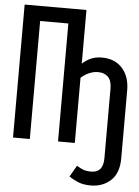

<svg xmlns="http://www.w3.org/2000/svg" viewBox="-61 -753 736 1016"><g transform="rotate(5 307.5 -244.5)"><path d="M267.2 0V-626.7H117.4V0H28.2V-706.2H356.4V-421Q376.9 -440.5 402.3 -451.5Q427.7 -462.6 460.5 -462.6Q529.2 -462.6 568.7 -418.5Q608.2 -374.4 608.2 -301.5V60Q608.2 138.5 565.6 177.7Q523.1 216.9 459.5 216.9Q419.5 216.9 391 204.9Q362.6 192.8 344.1 179L378.5 119.5Q396.4 130.8 413.1 137.2Q429.7 143.6 455.9 143.6Q519.5 143.6 519.5 66.7V-303.1Q519.5 -344.6 500 -364.4Q480.5 -384.1 446.7 -384.1Q400 -384.1 356.4 -346.2V0Z"/></g></svg>

Font: FiraCode Nerd Font
Style: Regular
Weight: 400
Designer: Carrois Corporate, Edenspiekermann AG, Nikita Prokopov
Foundry: Carrois Corporate, Edenspiekermann AG, Nikita Prokopov
Version: Version 6.002;Nerd Fonts 2.1.0